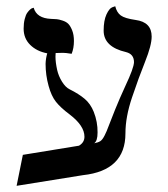

<svg xmlns="http://www.w3.org/2000/svg" viewBox="-20 -581 539 615"><path d="M131.3 -410.2Q97.7 -416.5 76.7 -437.3Q55.7 -458 55.7 -489.3Q55.7 -506.3 59.1 -519.8Q62.5 -533.2 67.1 -539.8Q71.8 -546.4 76.4 -550.5Q81.1 -554.7 84.5 -555.2L87.9 -556.2Q97.2 -522.5 143.6 -520.5Q155.3 -520 161.9 -519.5Q168.5 -519 180.4 -515.1Q192.4 -511.2 199 -504.4Q205.6 -497.6 211.2 -483.6Q216.8 -469.7 216.8 -449.7Q216.8 -426.8 209.5 -408.7Q191.4 -412.1 175.3 -411.6Q168 -411.6 158.2 -411.1Q157.7 -405.8 157.7 -399.4Q157.7 -381.3 163.1 -356.9Q167.5 -337.4 178.7 -319.3Q189.9 -301.3 203.1 -294.9Q232.4 -280.3 251.2 -264.4Q270 -248.5 280.3 -222.7Q293 -190.4 292.5 -156.7Q292.5 -129.4 281.7 -122.1Q294.4 -124.5 301.3 -128.9Q308.1 -133.3 314.9 -146.7Q321.8 -160.2 327.6 -176.3Q333.5 -192.4 348.4 -229.2Q363.3 -266.1 381.8 -306.2Q408.7 -363.3 409.2 -381.8Q409.2 -407.7 383.8 -414.1Q312 -430.7 312 -482.9Q312 -515.1 321 -534.7Q330.1 -554.2 339.4 -557.6L349.1 -561Q354 -541 366.9 -531.5Q379.9 -522 414.1 -517.1Q465.8 -510.3 465.8 -463.9Q465.8 -436 444.8 -383.5Q423.8 -331.1 402.8 -268.6Q381.8 -206.1 381.8 -153.8Q381.8 -34.7 246.1 -20L33.2 14.2L53.2 -85L232.9 -114.3Q250.5 -124.5 250.5 -143.1Q250.5 -178.2 203.1 -214.4Q173.8 -236.3 159.2 -254.9Q144.5 -273.4 135.7 -305.7Q126 -340.3 126 -376.5Q126.5 -393.6 131.3 -410.2Z"/></svg>

Font: Linux Libertine
Style: Regular
Weight: 400
Designer: Philipp H. Poll
Foundry: Philipp H. Poll
Version: Version 5.3.0 ; ttfautohint (v0.9)